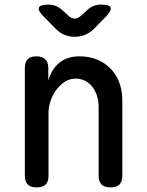

<svg xmlns="http://www.w3.org/2000/svg" viewBox="-20 -805 640 835"><path d="M191 -316V-42Q191 -15 178.5 -2.5Q166 10 139 10Q113 10 100.5 -2.5Q88 -15 88 -42V-509Q88 -535 100.5 -547.5Q113 -560 138 -560Q163 -560 176.5 -547.5Q190 -535 190 -509V-455Q204 -504 238 -532Q272 -560 326 -560Q368 -560 402 -546Q436 -532 461 -506.5Q486 -481 499 -445.5Q512 -410 512 -367V-42Q512 -15 499.5 -2.5Q487 10 461 10Q434 10 421.5 -2.5Q409 -15 409 -42V-340Q409 -364 402.5 -386Q396 -408 383.5 -425Q371 -442 352.5 -452.5Q334 -463 308 -463Q282 -463 260.5 -448.5Q239 -434 223.5 -412.5Q208 -391 199.5 -365Q191 -339 191 -316ZM191 -785Q209 -785 224 -778.5Q239 -772 252 -760L275 -739Q290 -724 305 -724Q320 -724 335 -739L357 -759Q370 -772 385.5 -778.5Q401 -785 419 -785Q456 -785 461 -772Q466 -759 441 -733L388 -679Q371 -662 350 -653.5Q329 -645 305 -645Q281 -645 260.5 -653.5Q240 -662 223 -679L169 -734Q144 -759 149.5 -772Q155 -785 191 -785Z"/></svg>

Font: Maple Mono Normal NL Medium
Style: Regular
Weight: 500
Monospace: yes
Designer: subframe7536
Version: Version 7.000